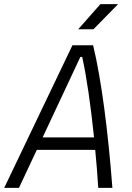

<svg xmlns="http://www.w3.org/2000/svg" viewBox="-36 -914 642 934"><path d="M-15.6 0H56.2L143.1 -185.1H427.2C433.1 -125 438 -63 441.9 0H510.7C490.2 -273.4 457 -528.3 417 -693.8H316.4ZM171.4 -245.6 355 -637.2H363.8C385.3 -540.5 405.3 -402.3 421.4 -245.6ZM344.2 -771.5H418.5L538.6 -894H452.6Z"/></svg>

Font: Cascadia Mono PL Light
Style: Italic
Weight: 300
Italic angle: -10°
Monospace: yes
Designer: Aaron Bell
Foundry: Saja Typeworks
Version: Version 2404.023